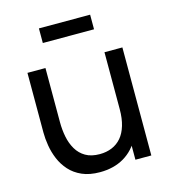

<svg xmlns="http://www.w3.org/2000/svg" viewBox="-111 -823 826 927"><g transform="rotate(-15 302.0 -359.5)"><path d="M169 -660V-733H425V-660ZM275 14Q223 14 185.8 -2.5Q148.5 -19 124 -46.5Q99.5 -74 85.5 -107.5Q71.5 -141 65.8 -176Q60 -211 60 -241.5V-540H150V-269.5Q150 -231.5 157 -196Q164 -160.5 180.8 -132Q197.5 -103.5 225.8 -87Q254 -70.5 296.5 -70.5Q330 -70.5 357.5 -82Q385 -93.5 404.5 -116.2Q424 -139 434.5 -174Q445 -209 445 -255.5L503.5 -237.5Q503.5 -159.5 475.2 -103Q447 -46.5 395.8 -16.2Q344.5 14 275 14ZM455 0V-144.5H445V-540H534.5V0Z"/></g></svg>

Font: Manrope ExtraLight Medium
Style: Regular
Weight: 500
Version: Version 4.504